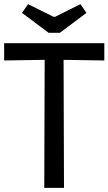

<svg xmlns="http://www.w3.org/2000/svg" viewBox="-21 -904 522 924"><path d="M192 0 194 -616 -1 -613V-696H481V-613L285 -616L287 0ZM213 -746 85 -842 114 -884 237 -823H244L366 -884L395 -842L267 -746Z"/></svg>

Font: Ruda Medium
Style: Regular
Weight: 500
Version: Version 2.001